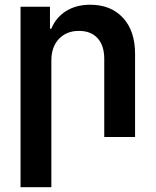

<svg xmlns="http://www.w3.org/2000/svg" viewBox="-20 -573 651 803"><path d="M194.8 -319.8V210H65.9V-544.9H189V-453.1H194.8Q213.9 -500 256.1 -526.6Q298.3 -553.2 357.9 -553.2Q443.4 -553.2 494.1 -498.8Q544.9 -444.3 544.9 -347.2V0H416V-327.1Q416 -382.3 388.2 -413.1Q360.4 -443.8 310.1 -443.8Q258.3 -443.8 226.6 -410.4Q194.8 -377 194.8 -319.8Z"/></svg>

Font: Telcell.Market SemBd
Style: Regular
Weight: 600
Designer: Rasmus Andersson, Sedrak Mkrtchyan
Version: Version 3.019;git-0a5106e0b